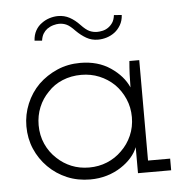

<svg xmlns="http://www.w3.org/2000/svg" viewBox="-45 -589 627 640"><g transform="rotate(-5 269.0 -269.0)"><path d="M503 0V-39H429V-375H396Q394 -353 393 -330.5Q392 -308 392 -287Q375 -326 333 -354.5Q291 -383 232 -383Q190 -383 154.5 -367.5Q119 -352 92 -326Q65 -299 50 -263Q35 -227 35 -188Q35 -147 50 -112Q65 -77 92 -50Q119 -23 154.5 -8Q190 7 232 7Q262 7 288.5 -1Q315 -9 336 -23Q356 -36 370.5 -52.5Q385 -69 392 -87Q392 -74 392 -63.5Q392 -53 392 -41V0ZM232 -343Q264 -343 292 -331.5Q320 -320 342 -299Q363 -278 375.5 -249.5Q388 -221 388 -188Q388 -155 375.5 -126.5Q363 -98 341 -77Q320 -56 292 -44.5Q264 -33 232 -33Q200 -33 173 -44Q146 -55 125 -75Q102 -96 89 -125Q76 -154 76 -188Q76 -220 87.5 -248Q99 -276 120 -297Q140 -319 169 -331Q198 -343 232 -343ZM354 -473Q366 -482 374.5 -496.5Q383 -511 384 -530L358 -532Q356 -516 349.5 -506.5Q343 -497 334 -491Q325 -485 315 -483Q305 -481 298 -481Q284 -481 272 -486.5Q260 -492 244 -509Q228 -526 210.5 -535.5Q193 -545 172 -545Q158 -545 143.5 -540.5Q129 -536 117 -527Q104 -518 96 -503.5Q88 -489 87 -470L112 -468Q114 -482 119.5 -491Q125 -500 133 -506Q143 -513 154 -516Q165 -519 173 -519Q187 -519 198.5 -513.5Q210 -508 226 -491Q242 -475 259.5 -465Q277 -455 298 -455Q313 -455 327.5 -459.5Q342 -464 354 -473Z"/></g></svg>

Font: Josefin Slab Thin
Style: Regular
Weight: 400
Version: Version 2.000